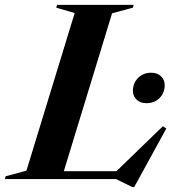

<svg xmlns="http://www.w3.org/2000/svg" viewBox="-66 -735 724 788"><path d="M394 -680.5 196 -32.5H412L602.5 -217L616.5 -207.5L485 32.5H476.5L410.5 0H-46L-43 -11.5L42.5 -34.5L240.5 -681.5L165 -703.5L168 -715H482.5L479.5 -703.5ZM535 -311.5Q509.5 -311.5 494.5 -326.2Q479.5 -341 479.5 -362.5Q479.5 -393.5 500.5 -415Q521.5 -436.5 555 -436.5Q580 -436.5 595 -421.8Q610 -407 610 -386Q610 -354.5 589.2 -333Q568.5 -311.5 535 -311.5Z"/></svg>

Font: Newsreader 72pt SemiBold
Style: Italic
Weight: 600
Italic angle: -17°
Designer: Hugues Gentile
Foundry: Production Type
Version: Version 1.003; ttfautohint (v1.8.3)